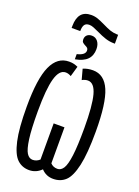

<svg xmlns="http://www.w3.org/2000/svg" viewBox="-192 -1129 884 1218"><g transform="rotate(20 250.0 -520.0)"><path d="M114 -944Q115 -1050 204 -1050Q228 -1050 249 -1042.5Q270 -1035 299 -1021Q329 -1006 350.5 -998.5Q372 -991 398 -990H406V-930H400Q370 -930 342 -939Q314 -948 279 -965Q256 -976 241 -981.5Q226 -987 214 -987Q191 -987 181.5 -973Q172 -959 172 -930H114ZM201 -785Q255 -798 255 -828Q255 -839 249.5 -844.5Q244 -850 233 -855Q221 -861 214.5 -867.5Q208 -874 208 -887Q208 -906 220 -917Q232 -928 252 -928Q277 -928 292.5 -908.5Q308 -889 308 -857Q308 -813 282 -786.5Q256 -760 201 -750ZM17 -364Q17 -553 56 -638.5Q95 -724 173 -724Q193 -724 206 -720.5Q219 -717 233 -711L213 -641Q194 -652 176 -652Q133 -652 113 -581Q93 -510 93 -360Q93 -240 102 -174.5Q111 -109 127 -84Q143 -59 167 -59Q193 -59 214 -78V-322H287V-79Q305 -59 334 -59Q358 -59 374 -84Q390 -109 398.5 -174.5Q407 -240 407 -360Q407 -512 388 -582Q369 -652 326 -652Q307 -652 287 -641L268 -711Q298 -724 334 -724Q411 -724 447 -639.5Q483 -555 483 -364Q483 -216 464.5 -134Q446 -52 413 -21Q380 10 330 10Q282 10 250 -25Q215 10 168 10Q120 10 87 -21.5Q54 -53 35.5 -135Q17 -217 17 -364Z"/></g></svg>

Font: Noto Sans Mono UI Cond
Style: Regular
Weight: 400
Width: 3
Monospace: yes
Designer: Monotype Design team
Foundry: Monotype Imaging Inc.
Version: Version 1.000